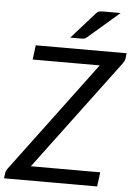

<svg xmlns="http://www.w3.org/2000/svg" viewBox="-73 -972 712 1017"><g transform="rotate(5 283.0 -463.0)"><path d="M0 0ZM577 -716.5 573 -686.5Q572 -679.5 568.8 -674Q565.5 -668.5 561.5 -662L123.5 -76H492.5L482.5 0H-12.5L-8.5 -29.5Q-7.5 -36.5 -4.5 -42Q-1.5 -47.5 2.5 -53.5L440.5 -640H84L93.5 -716.5ZM526.5 -926 361 -783Q352.5 -776 346.2 -774.5Q340 -773 330 -773H272L394 -910Q403 -921 411 -923.5Q419 -926 434 -926Z"/></g></svg>

Font: Lato
Style: Italic
Weight: 400
Italic angle: -7°
Designer: Lukasz Dziedzic
Foundry: tyPoland Lukasz Dziedzic
Version: Version 2.007; 2014-02-27